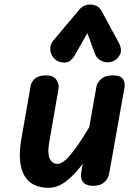

<svg xmlns="http://www.w3.org/2000/svg" viewBox="-20 -842 625 870"><path d="M201 9Q121 9 89.5 -48Q58 -105 77 -214L119.5 -456Q122 -470.5 138.2 -485.5Q154.5 -500.5 190 -500.5Q221.5 -500.5 235.2 -480.8Q249 -461 245 -439L203 -196.5Q194.5 -151 204.5 -125.2Q214.5 -99.5 241.5 -99.5Q265 -99.5 300.5 -142Q336 -184.5 384.5 -266L417.5 -452.5Q420 -466.5 437.8 -483.5Q455.5 -500.5 492 -500.5Q525.5 -500.5 536.8 -484Q548 -467.5 544 -445L474.5 -54.5Q473.5 -46 466.2 -32.8Q459 -19.5 443.5 -9.8Q428 0 401 0Q371 0 357.2 -16Q343.5 -32 348 -61L355 -100Q314.5 -46 276.8 -18.5Q239 9 201 9ZM487 -562.5Q462.5 -555 440.5 -565.5Q418.5 -576 410 -598.5L376 -691.5L319.5 -593Q301 -559.5 274.2 -558.5Q247.5 -557.5 228.5 -574Q210 -591.5 207.8 -615.8Q205.5 -640 222 -659L340 -799Q350.5 -811.5 363.2 -816.5Q376 -821.5 388.5 -821.5Q403 -821.5 417.2 -815Q431.5 -808.5 440.5 -792L517 -650.5Q535.5 -617 523.2 -593.5Q511 -570 487 -562.5Z"/></svg>

Font: Edu AU VIC WA NT Hand SemiBold
Style: Regular
Weight: 600
Version: Version 1.001